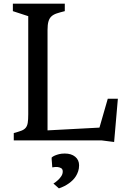

<svg xmlns="http://www.w3.org/2000/svg" viewBox="-20 -767 703 1049"><path d="M55.2 -40Q80.6 -46.9 96.2 -52.7Q111.8 -58.6 120.4 -68.8Q128.9 -79.1 131.6 -96.2Q134.3 -113.3 134.3 -142.6V-678.7L50.3 -706.1V-747.1H334V-706.1Q308.1 -699.7 290.3 -693.8Q272.5 -688 261.2 -677.7Q250 -667.5 244.9 -650.1Q239.7 -632.8 239.7 -603.5V-54.7L523.4 -69.8L568.8 -227.5H624L603.5 8.8L534.7 0H55.2ZM334 71.8Q369.6 71.8 390.9 89.4Q412.1 106.9 412.1 136.2Q412.1 153.8 407.2 168.5Q402.3 183.1 394.8 195.3Q387.2 207.5 377.2 217.3Q367.2 227.1 356.9 234.4Q332.5 252 301.8 262.2L272 235.8Q286.1 227.1 297.4 216.3Q307.1 207.5 314.9 195.6Q322.8 183.6 322.8 169.9Q322.8 156.7 313.7 151.6Q304.7 146.5 293.9 145.5Q281.2 144.5 265.6 147.5L263.7 121.1Q262.7 111.3 262.2 102.8Q261.7 94.2 262.2 93.8Q262.7 93.3 267.1 89.8Q271.5 86.4 280.5 82.5Q289.6 78.6 302.7 75.2Q315.9 71.8 334 71.8Z"/></svg>

Font: Donegal One
Style: Regular
Weight: 400
Designer: Gary Lonergan
Foundry: Sorkin Type Co.
Version: Version 1.004